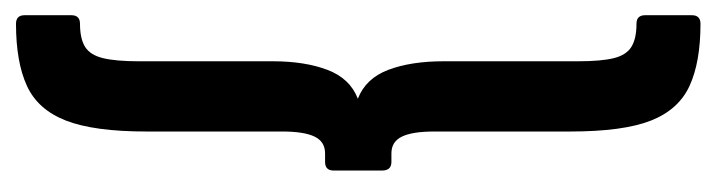

<svg xmlns="http://www.w3.org/2000/svg" viewBox="-356 -400 917 246"><g transform="rotate(90 103.0 -277.5)"><path d="M11 161Q0 161 0 150V90Q0 79 11 79Q30 79 40.5 72.5Q51 66 55 49.5Q59 33 59 4V-168Q59 -209 70 -238Q81 -267 107 -277Q81 -287 70 -316Q59 -345 59 -387V-559Q59 -589 55 -605Q51 -621 40.5 -627.5Q30 -634 11 -634Q0 -634 0 -645V-705Q0 -716 11 -716Q60 -716 90.5 -702Q121 -688 135 -652.5Q149 -617 149 -549V-375Q149 -347 155.5 -333.5Q162 -320 177 -320H188Q199 -320 199 -308V-246Q199 -235 188 -235H177Q162 -235 155.5 -221.5Q149 -208 149 -180V-6Q149 61 135 97Q121 133 90.5 147Q60 161 11 161Z"/></g></svg>

Font: Sofia Sans Extra Condensed
Style: Bold
Weight: 700
Designer: Botio Nikoltchev, Ani Petrova
Foundry: lettersoup
Version: Version 4.101